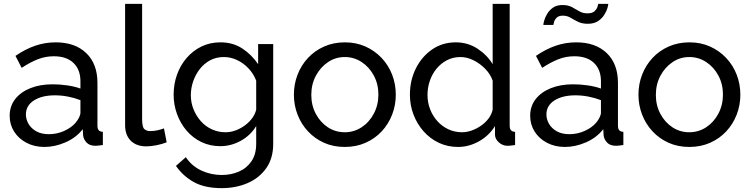

<svg xmlns="http://www.w3.org/2000/svg" viewBox="-20 -750 3885 993"><path d="M253 -314Q288 -314 327 -308.5Q366 -303 396 -292V-330Q396 -390 360 -424.5Q324 -459 258 -459Q215 -459 175.5 -443.5Q136 -428 92 -399L60 -461Q111 -496 162 -513.5Q213 -531 268 -531Q368 -531 426 -475.5Q484 -420 484 -321V-100Q484 -84 490.5 -76.5Q497 -69 512 -68V0Q499 2 489.5 3Q480 4 474 4Q443 4 427.5 -13Q412 -30 410 -49L408 -82Q374 -38 319 -14Q264 10 210 10Q158 10 117 -11.5Q76 -33 53 -69.5Q30 -106 30 -151Q30 -201 58.5 -237.5Q87 -274 137 -294Q187 -314 253 -314ZM396 -167V-232Q365 -244 331 -250.5Q297 -257 264 -257Q197 -257 155.5 -230.5Q114 -204 114 -158Q114 -133 127.5 -109.5Q141 -86 167.5 -71Q194 -56 233 -56Q274 -56 311 -72.5Q348 -89 370 -114Q382 -128 389 -142.5Q396 -157 396 -167Z M627 -730H715V-135Q715 -92 727 -82Q739 -72 756 -72Q777 -72 796 -76.5Q815 -81 828 -86L842 -14Q820 -5 790 1Q760 7 737 7Q686 7 656.5 -22Q627 -51 627 -103Z M878 -260Q878 -315 895.5 -364Q913 -413 945.5 -450.5Q978 -488 1022 -509.5Q1066 -531 1120 -531Q1185 -531 1233.5 -499Q1282 -467 1315 -418V-522H1393V-6Q1393 68 1357.5 119Q1322 170 1261.5 196.5Q1201 223 1127 223Q1039 223 983 192Q927 161 890 108L941 63Q972 109 1021.5 132Q1071 155 1127 155Q1175 155 1215.5 137.5Q1256 120 1280.5 84Q1305 48 1305 -6V-98Q1276 -50 1225.5 -22Q1175 6 1119 6Q1066 6 1021.5 -15.5Q977 -37 945 -74.5Q913 -112 895.5 -160Q878 -208 878 -260ZM1305 -183V-333Q1291 -369 1265 -396.5Q1239 -424 1206 -439.5Q1173 -455 1138 -455Q1098 -455 1066.5 -438Q1035 -421 1013 -392.5Q991 -364 979 -329Q967 -294 967 -258Q967 -219 981 -184.5Q995 -150 1019 -123Q1043 -96 1076 -81Q1109 -66 1146 -66Q1174 -66 1200 -76Q1226 -86 1248 -102.5Q1270 -119 1285 -140Q1300 -161 1305 -183Z M1500 -260Q1500 -315 1519 -364Q1538 -413 1573 -450.5Q1608 -488 1656.5 -509.5Q1705 -531 1764 -531Q1822 -531 1870 -509.5Q1918 -488 1953.5 -450.5Q1989 -413 2008 -364Q2027 -315 2027 -260Q2027 -206 2008 -157Q1989 -108 1954 -70.5Q1919 -33 1870.5 -11.5Q1822 10 1763 10Q1704 10 1656 -11.5Q1608 -33 1573 -70.5Q1538 -108 1519 -157Q1500 -206 1500 -260ZM1763 -66Q1811 -66 1850.5 -92Q1890 -118 1913.5 -162.5Q1937 -207 1937 -261Q1937 -315 1913.5 -359Q1890 -403 1850.5 -429Q1811 -455 1763 -455Q1715 -455 1676 -428.5Q1637 -402 1613.5 -358Q1590 -314 1590 -259Q1590 -205 1613.5 -161Q1637 -117 1676 -91.5Q1715 -66 1763 -66Z M2337 -531Q2400 -531 2450 -498Q2500 -465 2528 -418V-730H2616V-100Q2616 -84 2622.5 -76.5Q2629 -69 2644 -68V0Q2619 4 2605 4Q2579 4 2559.5 -14Q2540 -32 2540 -54V-98Q2509 -48 2457 -19Q2405 10 2349 10Q2295 10 2249.5 -11.5Q2204 -33 2170.5 -71Q2137 -109 2118.5 -157.5Q2100 -206 2100 -260Q2100 -334 2130.5 -395.5Q2161 -457 2214.5 -494Q2268 -531 2337 -531ZM2528 -333Q2516 -367 2489 -394.5Q2462 -422 2428.5 -438.5Q2395 -455 2362 -455Q2323 -455 2291.5 -438.5Q2260 -422 2237.5 -394.5Q2215 -367 2203 -332Q2191 -297 2191 -259Q2191 -220 2204.5 -185Q2218 -150 2242.5 -123Q2267 -96 2299.5 -81Q2332 -66 2370 -66Q2394 -66 2419.5 -75Q2445 -84 2468 -100Q2491 -116 2507 -137.5Q2523 -159 2528 -183Z M2945 -314Q2980 -314 3019 -308.5Q3058 -303 3088 -292V-330Q3088 -390 3052 -424.5Q3016 -459 2950 -459Q2907 -459 2867.5 -443.5Q2828 -428 2784 -399L2752 -461Q2803 -496 2854 -513.5Q2905 -531 2960 -531Q3060 -531 3118 -475.5Q3176 -420 3176 -321V-100Q3176 -84 3182.5 -76.5Q3189 -69 3204 -68V0Q3191 2 3181.5 3Q3172 4 3166 4Q3135 4 3119.5 -13Q3104 -30 3102 -49L3100 -82Q3066 -38 3011 -14Q2956 10 2902 10Q2850 10 2809 -11.5Q2768 -33 2745 -69.5Q2722 -106 2722 -151Q2722 -201 2750.5 -237.5Q2779 -274 2829 -294Q2879 -314 2945 -314ZM3088 -167V-232Q3057 -244 3023 -250.5Q2989 -257 2956 -257Q2889 -257 2847.5 -230.5Q2806 -204 2806 -158Q2806 -133 2819.5 -109.5Q2833 -86 2859.5 -71Q2886 -56 2925 -56Q2966 -56 3003 -72.5Q3040 -89 3062 -114Q3074 -128 3081 -142.5Q3088 -157 3088 -167ZM2891 -669Q2869 -669 2858.5 -658Q2848 -647 2845 -635Q2842 -623 2842 -621H2790Q2790 -627 2794.5 -643.5Q2799 -660 2810 -678.5Q2821 -697 2840 -710.5Q2859 -724 2889 -724Q2918 -724 2937.5 -713.5Q2957 -703 2975.5 -692Q2994 -681 3018 -681Q3044 -681 3055.5 -692.5Q3067 -704 3070.5 -716Q3074 -728 3074 -730H3126Q3126 -724 3121.5 -708Q3117 -692 3105 -673Q3093 -654 3072.5 -640.5Q3052 -627 3020 -627Q2990 -627 2969 -637.5Q2948 -648 2930.5 -658.5Q2913 -669 2891 -669Z M3282 -260Q3282 -315 3301 -364Q3320 -413 3355 -450.5Q3390 -488 3438.5 -509.5Q3487 -531 3546 -531Q3604 -531 3652 -509.5Q3700 -488 3735.5 -450.5Q3771 -413 3790 -364Q3809 -315 3809 -260Q3809 -206 3790 -157Q3771 -108 3736 -70.5Q3701 -33 3652.5 -11.5Q3604 10 3545 10Q3486 10 3438 -11.5Q3390 -33 3355 -70.5Q3320 -108 3301 -157Q3282 -206 3282 -260ZM3545 -66Q3593 -66 3632.5 -92Q3672 -118 3695.5 -162.5Q3719 -207 3719 -261Q3719 -315 3695.5 -359Q3672 -403 3632.5 -429Q3593 -455 3545 -455Q3497 -455 3458 -428.5Q3419 -402 3395.5 -358Q3372 -314 3372 -259Q3372 -205 3395.5 -161Q3419 -117 3458 -91.5Q3497 -66 3545 -66Z"/></svg>

Font: YasnoRaleway Medium
Style: Regular
Weight: 500
Designer: Matt McInerney, Pablo Impallari, Rodrigo Fuenzalida
Foundry: Matt McInerney, Pablo Impallari, Rodrigo Fuenzalida
Version: Version 4.026